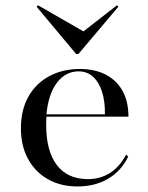

<svg xmlns="http://www.w3.org/2000/svg" viewBox="-20 -685 554 717"><path d="M269.4 11.3Q206.5 11.3 158.9 -15.7Q111.3 -42.7 84.7 -91.5Q58.1 -140.3 58.1 -205.6Q58.1 -274.2 85.9 -323.8Q113.7 -373.4 163.7 -400.4Q213.7 -427.4 278.2 -427.4Q334.7 -427.4 375.4 -406Q416.1 -384.7 437.9 -345.2Q459.7 -305.6 459.7 -249.2H116.9L116.1 -258.1H371.8Q372.6 -306.5 360.9 -342.7Q349.2 -379 327 -398.8Q304.8 -418.5 273.4 -418.5Q225 -418.5 192.7 -376.2Q160.5 -333.9 153.2 -256.5L154 -254.8Q153.2 -246.8 152.8 -237.9Q152.4 -229 152.4 -218.5Q152.4 -121 192.3 -68.5Q232.3 -16.1 308.9 -16.1Q353.2 -16.1 389.5 -38.3Q425.8 -60.5 450.8 -107.3L458.9 -100.8Q433.9 -47.6 384.7 -18.1Q335.5 11.3 269.4 11.3ZM416.9 -665.3 421.8 -659.7 272.6 -483.1H264.5L116.9 -659.7L121.8 -665.3L311.3 -556.5L278.2 -557.3Z"/></svg>

Font: Playfair 144pt SemiExpanded Medium
Style: Regular
Weight: 500
Width: 6
Designer: Claus Eggers Sørensen
Foundry: Claus Eggers Sørensen
Version: Version 2.203